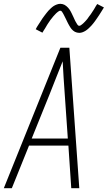

<svg xmlns="http://www.w3.org/2000/svg" viewBox="-24 -985 564 1005"><path d="M-4 0 292 -735H339L391 0H349L334 -223H128L38 0ZM331 -260 315 -490Q312 -534 309 -577.5Q306 -621 304 -664Q287 -621 269.5 -577.5Q252 -534 235 -490L142 -260ZM391 -813Q385 -813 379 -814.5Q373 -816 368 -818.5Q363 -821 358.5 -825Q354 -829 350.5 -833Q347 -837 344 -842Q341 -847 338 -852Q335 -857 332.5 -862Q330 -867 327.5 -872Q325 -877 322.5 -882.5Q320 -888 317 -893.5Q314 -899 311.5 -904.5Q309 -910 306.5 -914Q304 -918 300.5 -923.5Q297 -929 292 -929Q288 -929 284 -926.5Q280 -924 277 -921.5Q274 -919 270 -915.5Q266 -912 262 -907Q258 -902 256.5 -901Q255 -900 253 -897Q251 -894 248.5 -891Q246 -888 243.5 -885Q241 -882 238.5 -878.5Q236 -875 233.5 -871Q231 -867 228 -863Q225 -859 222.5 -854.5Q220 -850 217 -845Q214 -840 211 -835Q208 -830 204.5 -825Q201 -820 198 -814L163 -832Q169 -844 175.5 -853.5Q182 -863 187.5 -872Q193 -881 198.5 -889Q204 -897 209.5 -904Q215 -911 219.5 -917Q224 -923 229 -928.5Q234 -934 242 -941.5Q250 -949 257 -953.5Q264 -958 273.5 -961.5Q283 -965 292 -965Q298 -965 303.5 -963.5Q309 -962 314 -959.5Q319 -957 323.5 -953Q328 -949 332 -945Q336 -941 339 -936.5Q342 -932 345 -927Q348 -922 350.5 -916.5Q353 -911 355.5 -906Q358 -901 360.5 -895.5Q363 -890 365.5 -884.5Q368 -879 370.5 -874Q373 -869 376 -864.5Q379 -860 382 -855Q385 -850 391 -850Q395 -850 398.5 -852.5Q402 -855 405.5 -857.5Q409 -860 412.5 -863.5Q416 -867 420.5 -871.5Q425 -876 426 -877.5Q427 -879 429.5 -881.5Q432 -884 434 -887Q436 -890 438.5 -893.5Q441 -897 443.5 -900.5Q446 -904 449 -907.5Q452 -911 454.5 -915.5Q457 -920 460 -924Q463 -928 466 -933Q469 -938 472 -943Q475 -948 478 -953.5Q481 -959 485 -964L520 -946Q513 -935 507 -925Q501 -915 495 -906Q489 -897 483.5 -889Q478 -881 473 -874Q468 -867 463 -861Q458 -855 453.5 -850Q449 -845 441 -837.5Q433 -830 425.5 -825Q418 -820 409 -816.5Q400 -813 391 -813Z"/></svg>

Font: Iosevka SS04 XLt Obl
Style: Regular
Weight: 200
Italic angle: -9°
Monospace: yes
Designer: Belleve Invis
Foundry: Belleve Invis
Version: Version 19.0.0; ttfautohint (v1.8.4)